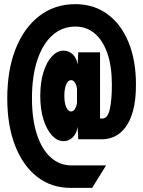

<svg xmlns="http://www.w3.org/2000/svg" viewBox="-20 -730 690 925"><path d="M319 175Q227 175 158.5 121.5Q90 68 52.5 -29Q15 -126 15 -256Q15 -393 55.5 -495Q96 -597 170 -653.5Q244 -710 343 -710Q432 -710 497.5 -662Q563 -614 599 -527Q635 -440 635 -322Q635 -247 621 -196.5Q607 -146 583.5 -115.5Q560 -85 531 -72Q502 -59 472 -59H357L354 -119Q350 -88 331 -69Q312 -50 286 -50Q256 -50 230.5 -77.5Q205 -105 189.5 -154Q174 -203 174 -268Q174 -334 189.5 -383Q205 -432 230.5 -459Q256 -486 286 -486Q312 -486 331 -467.5Q350 -449 354 -418L357 -478H462V-159H473Q499 -159 509 -204Q519 -249 519 -322Q519 -410 497.5 -472.5Q476 -535 436.5 -568.5Q397 -602 343 -602Q280 -602 233 -560.5Q186 -519 160 -441.5Q134 -364 134 -256Q134 -156 157.5 -83.5Q181 -11 224 28Q267 67 325 67H491L424 175ZM322 -193Q335 -193 343 -208.5Q351 -224 351 -240V-296Q351 -313 343 -328.5Q335 -344 322 -344Q308 -344 299 -323.5Q290 -303 290 -268Q290 -234 299 -213.5Q308 -193 322 -193Z"/></svg>

Font: Azeret Mono
Style: Bold
Weight: 700
Designer: Martin Vácha
Foundry: Displaay
Version: Version 1.002